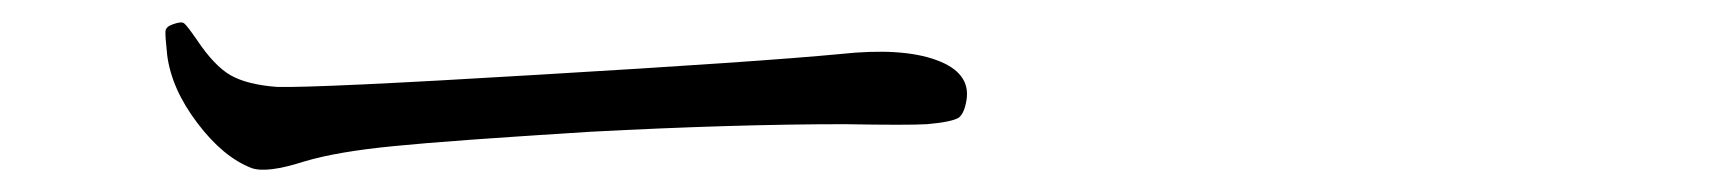

<svg xmlns="http://www.w3.org/2000/svg" viewBox="-20 -427 1540 171"><path d="M251 -283.2Q280.3 -292 331.1 -296.9Q379.9 -301.8 504.9 -309.6Q633.8 -316.4 732.4 -316.4Q788.1 -315.4 805.7 -316.4Q828.1 -318.4 834 -322.3Q838.9 -326.2 840.8 -337.9Q844.7 -362.3 814 -373.5Q783.2 -384.8 728.5 -378.9Q657.2 -372.1 459 -360.4Q262.7 -348.6 226.6 -349.6Q200.2 -351.6 185.5 -359.9Q170.9 -368.2 155.3 -391.6Q146.5 -404.3 144 -406.2Q141.6 -408.2 133.8 -405.3Q127.9 -403.3 127.4 -399.4Q127 -395.5 128.9 -377.9Q132.8 -347.7 155.8 -317.4Q178.7 -287.1 204.1 -277.3Q217.8 -272.5 251 -283.2Z"/></svg>

Font: Bpmf GenWan Min R
Style: R
Weight: 400
Foundry: But Ko
Version: Version 1.320